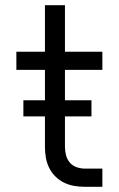

<svg xmlns="http://www.w3.org/2000/svg" viewBox="-20 -719 457 739"><path d="M374 0H307Q286 0 265.5 -3.5Q245 -7 226.5 -16Q208 -25 193 -40Q178 -55 169 -73.5Q160 -92 156.5 -112.5Q153 -133 153 -154V-450H43V-520H153V-699H230V-520H374V-450H230V-154Q230 -138 234 -122Q238 -106 248.5 -93.5Q259 -81 275 -75.5Q291 -70 307 -70H374ZM70 -271V-333H332V-271Z"/></svg>

Font: Huly
Style: Regular
Weight: 400
Designer: Belleve Invis
Foundry: Belleve Invis
Version: Version 33.2.5; ttfautohint (v1.8.4)